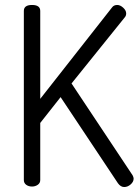

<svg xmlns="http://www.w3.org/2000/svg" viewBox="-20 -751 562 773"><path d="M76 -26V-707Q76 -731 109 -731Q142 -731 142 -707V-353L431 -721Q438 -731 452 -731Q464 -731 476 -720Q488 -709 488 -697Q488 -688 483 -682L268 -415L514 -45Q518 -37 518 -32Q518 -19 506 -8.5Q494 2 480 2Q466 2 455 -13L224 -360L142 -256V-26Q142 -14 132 -7Q122 0 109 0Q95 0 85.5 -7Q76 -14 76 -26Z"/></svg>

Font: Terminal Dosis
Style: Regular
Weight: 400
Designer: Edgar Tolentino, Pablo Impallari, Igino Marini
Foundry: Edgar Tolentino, Pablo Impallari, Igino Marini
Version: Version 1.007